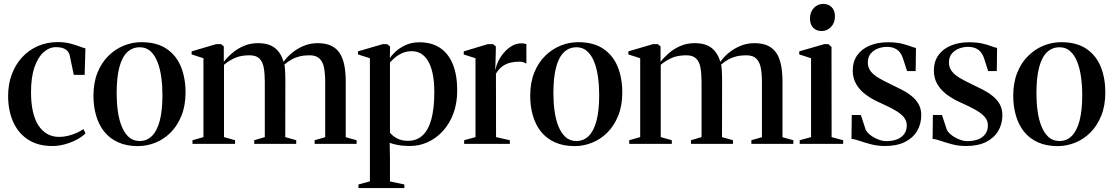

<svg xmlns="http://www.w3.org/2000/svg" viewBox="-20 -735 5690 981"><path d="M246.5 11Q174.5 11 124.2 -21.2Q74 -53.5 47.8 -111.2Q21.5 -169 21.5 -245.5Q21.5 -304.5 40 -354.5Q58.5 -404.5 92.5 -441.8Q126.5 -479 173.2 -499.5Q220 -520 276 -520Q309.5 -520 337 -513Q364.5 -506 384.8 -498.2Q405 -490.5 416.5 -488L412.5 -352.5H357L336 -452.5Q334.5 -461 327.8 -470.8Q321 -480.5 306.2 -487.2Q291.5 -494 265 -494Q232 -494 203 -468.5Q174 -443 156.2 -391.8Q138.5 -340.5 138.5 -263.5Q138.5 -208.5 148 -166Q157.5 -123.5 176.2 -94.5Q195 -65.5 221.8 -50.5Q248.5 -35.5 282 -35.5Q304.5 -35.5 328 -41.2Q351.5 -47 372 -56.2Q392.5 -65.5 406 -75.5L417 -54Q402 -38 374.8 -23Q347.5 -8 314.2 1.5Q281 11 246.5 11Z M457.5 -245.5Q457.5 -313 478.2 -364.2Q499 -415.5 534.2 -450Q569.5 -484.5 613 -502Q656.5 -519.5 702.5 -519.5Q781 -519.5 831 -485.8Q881 -452 904.5 -394Q928 -336 928 -263Q928 -195.5 907.2 -144Q886.5 -92.5 852 -58Q817.5 -23.5 774 -6Q730.5 11.5 684.5 11.5Q626.5 11.5 583.5 -8Q540.5 -27.5 512.8 -62.2Q485 -97 471.2 -144Q457.5 -191 457.5 -245.5ZM693.5 -14.5Q731 -14.5 757 -40.8Q783 -67 796.5 -119Q810 -171 810 -249.5Q810 -296.5 804 -340.5Q798 -384.5 784.5 -418.8Q771 -453 748.8 -473.2Q726.5 -493.5 694.5 -493.5Q656 -493.5 629.5 -467.8Q603 -442 589.5 -390Q576 -338 576 -258.5Q576 -211 582 -167.2Q588 -123.5 602 -89Q616 -54.5 638.2 -34.5Q660.5 -14.5 693.5 -14.5Z M963.5 0V-18.5L1019.5 -34.5V-437.5L959 -457V-472.5L1084.5 -509.5H1109.5L1123.5 -498V-419Q1140 -441 1165.8 -463.2Q1191.5 -485.5 1224.8 -500Q1258 -514.5 1297.5 -514.5Q1352.5 -514.5 1383.8 -490.5Q1415 -466.5 1429 -419Q1445.5 -443 1471.8 -464.8Q1498 -486.5 1531.5 -500.5Q1565 -514.5 1603 -514.5Q1645 -514.5 1672.8 -501Q1700.5 -487.5 1716.5 -462.2Q1732.5 -437 1739.5 -400.5Q1746.5 -364 1746.5 -318V-34L1802 -18.5V0H1587.5V-18.5L1641.5 -34V-316Q1641.5 -357.5 1635.8 -388Q1630 -418.5 1612.8 -435.5Q1595.5 -452.5 1561.5 -452.5Q1533.5 -452.5 1511 -447Q1488.5 -441.5 1469.8 -431Q1451 -420.5 1433 -405Q1435 -396.5 1436 -382.8Q1437 -369 1437.5 -353.5Q1438 -338 1438 -324L1437.5 -34.5L1493.5 -18.5V0H1279V-18.5L1333 -34.5V-316Q1333 -357.5 1327.8 -388Q1322.5 -418.5 1305.8 -435.5Q1289 -452.5 1255 -452.5Q1213 -452.5 1183 -440Q1153 -427.5 1124.5 -404V-34.5L1181 -18.5V0Z M1811.5 226V207.5L1870 191.5V-437.5L1809 -457V-472.5L1935.5 -509.5H1957.5L1973 -497.5L1972 -437Q1979 -450.5 1999.5 -470Q2020 -489.5 2051.5 -504.2Q2083 -519 2123 -519Q2185.5 -519 2228.8 -490Q2272 -461 2294 -406Q2316 -351 2316 -272.5Q2316 -208.5 2297 -156.5Q2278 -104.5 2244.2 -67Q2210.5 -29.5 2166.8 -9.2Q2123 11 2073.5 11Q2039.5 11 2011.2 5.5Q1983 0 1971 -5.5L1972.5 74.5V192L2046 207.5V226ZM2064.5 -15.5Q2109.5 -15.5 2139.5 -43.5Q2169.5 -71.5 2184.2 -126.8Q2199 -182 2199 -262Q2199 -319 2190.5 -359.2Q2182 -399.5 2166.2 -424.8Q2150.5 -450 2129.8 -461.8Q2109 -473.5 2085 -473.5Q2056.5 -473.5 2034.2 -463.2Q2012 -453 1996.8 -439.5Q1981.5 -426 1972.5 -416V-57.5Q1982.5 -43 2006.2 -29.2Q2030 -15.5 2064.5 -15.5Z M2351.5 0V-18.5L2409.5 -34.5V-437.5L2349.5 -456.5V-472.5L2472.5 -509.5H2499L2513.5 -498L2513 -463L2510.5 -377.5L2513 -384Q2515.5 -401.5 2526.5 -423.5Q2537.5 -445.5 2555 -466Q2572.5 -486.5 2595 -500Q2617.5 -513.5 2643.5 -513.5Q2653 -513.5 2659.2 -512.2Q2665.5 -511 2669.5 -509.5V-409.5Q2665 -413 2656 -416.5Q2647 -420 2634.5 -420Q2611 -420 2588.8 -415Q2566.5 -410 2547.5 -396.5Q2528.5 -383 2514 -358.5L2514.5 -34.5L2585 -18.5V0Z M2689 -245.5Q2689 -313 2709.8 -364.2Q2730.5 -415.5 2765.8 -450Q2801 -484.5 2844.5 -502Q2888 -519.5 2934 -519.5Q3012.5 -519.5 3062.5 -485.8Q3112.5 -452 3136 -394Q3159.5 -336 3159.5 -263Q3159.5 -195.5 3138.8 -144Q3118 -92.5 3083.5 -58Q3049 -23.5 3005.5 -6Q2962 11.5 2916 11.5Q2858 11.5 2815 -8Q2772 -27.5 2744.2 -62.2Q2716.5 -97 2702.8 -144Q2689 -191 2689 -245.5ZM2925 -14.5Q2962.5 -14.5 2988.5 -40.8Q3014.5 -67 3028 -119Q3041.5 -171 3041.5 -249.5Q3041.5 -296.5 3035.5 -340.5Q3029.5 -384.5 3016 -418.8Q3002.5 -453 2980.2 -473.2Q2958 -493.5 2926 -493.5Q2887.5 -493.5 2861 -467.8Q2834.5 -442 2821 -390Q2807.5 -338 2807.5 -258.5Q2807.5 -211 2813.5 -167.2Q2819.5 -123.5 2833.5 -89Q2847.5 -54.5 2869.8 -34.5Q2892 -14.5 2925 -14.5Z M3195 0V-18.5L3251 -34.5V-437.5L3190.5 -457V-472.5L3316 -509.5H3341L3355 -498V-419Q3371.5 -441 3397.2 -463.2Q3423 -485.5 3456.2 -500Q3489.5 -514.5 3529 -514.5Q3584 -514.5 3615.2 -490.5Q3646.5 -466.5 3660.5 -419Q3677 -443 3703.2 -464.8Q3729.5 -486.5 3763 -500.5Q3796.5 -514.5 3834.5 -514.5Q3876.5 -514.5 3904.2 -501Q3932 -487.5 3948 -462.2Q3964 -437 3971 -400.5Q3978 -364 3978 -318V-34L4033.5 -18.5V0H3819V-18.5L3873 -34V-316Q3873 -357.5 3867.2 -388Q3861.5 -418.5 3844.2 -435.5Q3827 -452.5 3793 -452.5Q3765 -452.5 3742.5 -447Q3720 -441.5 3701.2 -431Q3682.5 -420.5 3664.5 -405Q3666.5 -396.5 3667.5 -382.8Q3668.5 -369 3669 -353.5Q3669.5 -338 3669.5 -324L3669 -34.5L3725 -18.5V0H3510.5V-18.5L3564.5 -34.5V-316Q3564.5 -357.5 3559.2 -388Q3554 -418.5 3537.2 -435.5Q3520.5 -452.5 3486.5 -452.5Q3444.5 -452.5 3414.5 -440Q3384.5 -427.5 3356 -404V-34.5L3412.5 -18.5V0Z M4066 0V-18.5L4124 -34.5V-437.5L4063.5 -457V-472.5L4191.5 -509.5H4212.5L4228.5 -495.5L4229 -34.5L4288 -18.5V0ZM4177.5 -576.5Q4151.5 -576.5 4135 -593.2Q4118.5 -610 4118.5 -640.5Q4118.5 -673.5 4138.2 -694.2Q4158 -715 4186 -715H4187Q4212.5 -715 4229.2 -698.5Q4246 -682 4246 -651Q4246 -618.5 4226.2 -597.5Q4206.5 -576.5 4178.5 -576.5Z M4501.5 11Q4463.5 11 4430.2 2.2Q4397 -6.5 4371.5 -15.5Q4346 -24.5 4330.5 -25L4332 -147.5H4378.5L4401.5 -77Q4406 -62.5 4423.2 -48Q4440.5 -33.5 4463.8 -23.8Q4487 -14 4508.5 -14Q4539.5 -14 4563 -23Q4586.5 -32 4599.8 -50.2Q4613 -68.5 4613 -94.5Q4613 -118 4598 -136.2Q4583 -154.5 4553.2 -171.8Q4523.5 -189 4478.5 -209Q4436 -227.5 4404.2 -251Q4372.5 -274.5 4354.8 -305Q4337 -335.5 4337 -374.5Q4337 -420.5 4360 -452.8Q4383 -485 4423.5 -502Q4464 -519 4515.5 -519Q4556.5 -519 4583.8 -512.8Q4611 -506.5 4629 -499.5Q4647 -492.5 4660 -490L4658.5 -372H4614.5L4592.5 -440Q4587.5 -455 4577.5 -467.8Q4567.5 -480.5 4551.2 -488Q4535 -495.5 4510 -495.5Q4489 -495.5 4466.8 -487.5Q4444.5 -479.5 4429.2 -461.8Q4414 -444 4414 -415.5Q4414 -389.5 4429.2 -370.2Q4444.5 -351 4470.5 -336Q4496.5 -321 4527 -306.5Q4558 -292 4586.5 -277.2Q4615 -262.5 4637.8 -244.2Q4660.5 -226 4673.8 -202.2Q4687 -178.5 4687 -146.5Q4687 -101.5 4665.8 -65.8Q4644.5 -30 4603.5 -9.5Q4562.5 11 4501.5 11Z M4916 11Q4878 11 4844.8 2.2Q4811.5 -6.5 4786 -15.5Q4760.5 -24.5 4745 -25L4746.5 -147.5H4793L4816 -77Q4820.5 -62.5 4837.8 -48Q4855 -33.5 4878.2 -23.8Q4901.5 -14 4923 -14Q4954 -14 4977.5 -23Q5001 -32 5014.2 -50.2Q5027.5 -68.5 5027.5 -94.5Q5027.5 -118 5012.5 -136.2Q4997.5 -154.5 4967.8 -171.8Q4938 -189 4893 -209Q4850.5 -227.5 4818.8 -251Q4787 -274.5 4769.2 -305Q4751.5 -335.5 4751.5 -374.5Q4751.5 -420.5 4774.5 -452.8Q4797.5 -485 4838 -502Q4878.5 -519 4930 -519Q4971 -519 4998.2 -512.8Q5025.5 -506.5 5043.5 -499.5Q5061.5 -492.5 5074.5 -490L5073 -372H5029L5007 -440Q5002 -455 4992 -467.8Q4982 -480.5 4965.8 -488Q4949.5 -495.5 4924.5 -495.5Q4903.5 -495.5 4881.2 -487.5Q4859 -479.5 4843.8 -461.8Q4828.5 -444 4828.5 -415.5Q4828.5 -389.5 4843.8 -370.2Q4859 -351 4885 -336Q4911 -321 4941.5 -306.5Q4972.5 -292 5001 -277.2Q5029.5 -262.5 5052.2 -244.2Q5075 -226 5088.2 -202.2Q5101.5 -178.5 5101.5 -146.5Q5101.5 -101.5 5080.2 -65.8Q5059 -30 5018 -9.5Q4977 11 4916 11Z M5157 -245.5Q5157 -313 5177.8 -364.2Q5198.5 -415.5 5233.8 -450Q5269 -484.5 5312.5 -502Q5356 -519.5 5402 -519.5Q5480.5 -519.5 5530.5 -485.8Q5580.5 -452 5604 -394Q5627.5 -336 5627.5 -263Q5627.5 -195.5 5606.8 -144Q5586 -92.5 5551.5 -58Q5517 -23.5 5473.5 -6Q5430 11.5 5384 11.5Q5326 11.5 5283 -8Q5240 -27.5 5212.2 -62.2Q5184.5 -97 5170.8 -144Q5157 -191 5157 -245.5ZM5393 -14.5Q5430.5 -14.5 5456.5 -40.8Q5482.5 -67 5496 -119Q5509.5 -171 5509.5 -249.5Q5509.5 -296.5 5503.5 -340.5Q5497.5 -384.5 5484 -418.8Q5470.5 -453 5448.2 -473.2Q5426 -493.5 5394 -493.5Q5355.5 -493.5 5329 -467.8Q5302.5 -442 5289 -390Q5275.5 -338 5275.5 -258.5Q5275.5 -211 5281.5 -167.2Q5287.5 -123.5 5301.5 -89Q5315.5 -54.5 5337.8 -34.5Q5360 -14.5 5393 -14.5Z"/></svg>

Font: Merriweather 144pt Medium
Style: Regular
Weight: 500
Version: Version 2.100